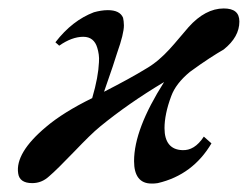

<svg xmlns="http://www.w3.org/2000/svg" viewBox="-20 -426 586 454"><path d="M546 -375C546 -396 534 -406 509 -406C480 -406 452 -391 426 -362C395 -327 369 -289 326 -264C300 -248 267 -230 226 -209C243 -257 253 -288 257 -301C268 -332 273 -353 273 -366C273 -373 272 -379 271 -384C266 -396 254 -402 235 -402C224 -402 213 -400 202 -397C168 -384 138 -361 111 -326L120 -318C140 -332 159 -339 177 -339C194 -339 205 -330 210 -313C213 -303 215 -292 214 -279C213 -256 208 -228 198 -194C153 -172 116 -149 89 -126C40 -85 18 -48 23 -16C25 -1 36 7 56 7C71 7 84 2 96 -9C109 -20 129 -40 157 -69C181 -94 201 -114 217 -127C261 -163 311 -198 368 -232C321 -158 297 -96 297 -45C297 -10 311 8 338 8C343 8 348 8 353 7C409 -6 451 -38 480 -87L462 -103C447 -80 430 -70 411 -71C383 -72 369 -90 369 -123C369 -144 374 -170 385 -199C392 -218 406 -237 429 -256C463 -281 490 -298 509 -309C534 -329 546 -351 546 -375Z"/></svg>

Font: GFS Pyrsos
Style: Regular
Weight: 400
Designer: George Matthiopoulos
Foundry: George Matthiopoulos
Version: Version 1.0